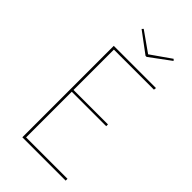

<svg xmlns="http://www.w3.org/2000/svg" viewBox="-259 -934 1011 1011"><g transform="rotate(45 247.0 -428.0)"><path d="M397 -855.7 285.1 -777.3 174 -855.7 166.4 -847.4 281.1 -762H289.1L404.6 -847.4ZM440.1 -680.9H125.7V0H448.4V-13.6H140.1V-353.6H396.7V-366.7H140.1V-667.3H438.4Z"/></g></svg>

Font: Fira Sans Hair
Style: Regular
Weight: 100
Designer: bBox Type GmbH & Carrois Corporate GbR & Edenspiekermann AG
Foundry: bBox Type GmbH & Carrois Corporate GbR & Edenspiekermann AG
Version: Version 4.300;PS 004.300;hotconv 1.0.88;makeotf.lib2.5.64775